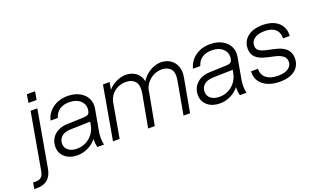

<svg xmlns="http://www.w3.org/2000/svg" viewBox="-148 -1089 2743 1688"><g transform="rotate(-20 1223.5 -245.0)"><path d="M162 -648H239L225 -571H149ZM-52 100H-21Q4 100 23 85.5Q42 71 50 27L143 -500H206L112 33Q103 80 81.5 107.5Q60 135 31 146.5Q2 158 -28 158H-62Z M646 -124Q640 -89 640.5 -60.5Q641 -32 648 0H586Q576 -36 578 -78Q545 -37 498 -14Q451 9 399 9Q328 9 283.5 -28.5Q239 -66 239 -126Q239 -192 284 -234.5Q329 -277 406 -280L551 -285Q585 -286 599 -293Q613 -300 618 -320L620 -329Q629 -383 591 -419Q553 -455 487 -455Q376 -455 346 -359H278Q296 -429 353.5 -470Q411 -511 492 -511Q555 -511 601 -486.5Q647 -462 669 -420Q691 -378 682 -325ZM304 -133Q304 -94 334 -70.5Q364 -47 413 -47Q481 -47 532 -89Q583 -131 597 -199L603 -231L417 -226Q360 -224 332 -198Q304 -172 304 -133Z M820 -500H882L870 -432Q903 -470 948 -490.5Q993 -511 1035 -511Q1091 -511 1130 -481.5Q1169 -452 1180 -399Q1212 -451 1263 -480Q1314 -509 1363 -509Q1412 -509 1449.5 -485Q1487 -461 1504 -417Q1521 -373 1510 -313L1453 0H1392L1447 -306Q1461 -383 1431 -415.5Q1401 -448 1347 -448Q1310 -448 1275.5 -431Q1241 -414 1215.5 -384.5Q1190 -355 1181 -316Q1181 -315 1181 -312L1123 0H1061L1117 -305Q1131 -381 1101.5 -416.5Q1072 -452 1011 -452Q956 -452 911 -418.5Q866 -385 852 -329L794 0H732Z M1979 -124Q1973 -89 1973.5 -60.5Q1974 -32 1981 0H1919Q1909 -36 1911 -78Q1878 -37 1831 -14Q1784 9 1732 9Q1661 9 1616.5 -28.5Q1572 -66 1572 -126Q1572 -192 1617 -234.5Q1662 -277 1739 -280L1884 -285Q1918 -286 1932 -293Q1946 -300 1951 -320L1953 -329Q1962 -383 1924 -419Q1886 -455 1820 -455Q1709 -455 1679 -359H1611Q1629 -429 1686.5 -470Q1744 -511 1825 -511Q1888 -511 1934 -486.5Q1980 -462 2002 -420Q2024 -378 2015 -325ZM1637 -133Q1637 -94 1667 -70.5Q1697 -47 1746 -47Q1814 -47 1865 -89Q1916 -131 1930 -199L1936 -231L1750 -226Q1693 -224 1665 -198Q1637 -172 1637 -133Z M2330 -214 2256 -231Q2188 -246 2155.5 -277Q2123 -308 2123 -359Q2123 -427 2174 -469Q2225 -511 2315 -511Q2409 -511 2461.5 -465Q2514 -419 2509 -339H2447Q2447 -397 2413 -426Q2379 -455 2315 -455Q2254 -455 2219.5 -430.5Q2185 -406 2185 -365Q2185 -336 2206 -319Q2227 -302 2274 -292L2350 -275Q2485 -246 2485 -141Q2485 -72 2435 -31Q2385 10 2293 10Q2195 10 2136.5 -36.5Q2078 -83 2083 -163H2147Q2147 -105 2186 -75Q2225 -45 2294 -45Q2357 -45 2390.5 -68.5Q2424 -92 2424 -131Q2424 -192 2330 -214Z"/></g></svg>

Font: Overused Grotesk Book
Style: Italic
Weight: 350
Italic angle: -10°
Version: Version 0.003